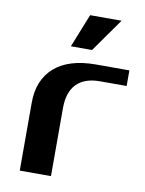

<svg xmlns="http://www.w3.org/2000/svg" viewBox="-83 -789 641 848"><g transform="rotate(10 237.5 -365.0)"><path d="M465 -450H345Q277 -450 241 -413.5Q205 -377 205 -305V0H65V-305Q65 -407 129.5 -463.5Q194 -520 315 -520H465ZM393 -730 287 -580H192L252 -730Z"/></g></svg>

Font: Prosto One
Style: Regular
Weight: 400
Designer: Pavel Emelyanov and Jovanny lemonad
Foundry: Pavel Emelyanov and Jovanny Lemonad
Version: Version 1.001